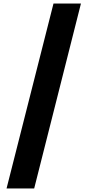

<svg xmlns="http://www.w3.org/2000/svg" viewBox="-20 -820 494 1084"><path d="M17 244 282 -800H437L173 244Z"/></svg>

Font: Noto Sans Tamil SemiCondensed Black
Style: Regular
Weight: 900
Width: 4
Designer: Jelle Bosma - Monotype Design Team
Foundry: Monotype Imaging Inc.
Version: Version 2.004; ttfautohint (v1.8.4.7-5d5b)